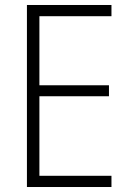

<svg xmlns="http://www.w3.org/2000/svg" viewBox="-20 -750 540 770"><path d="M88 0V-730H427V-685H138V-408H417V-364H138V-45H427V0Z"/></svg>

Font: M PLUS 1 Code Light
Style: Regular
Weight: 300
Designer: Coji Morishita
Foundry: UNDERFOREST DESIGN
Version: Version 1.002